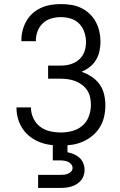

<svg xmlns="http://www.w3.org/2000/svg" viewBox="-20 -702 590 942"><path d="M279 12Q252 12 225.5 8.5Q199 5 174 -5Q149 -15 127.5 -31.5Q106 -48 91 -70.5Q76 -93 68.5 -119Q61 -145 61 -171V-175H132V-173Q132 -146 144 -121Q156 -96 177.5 -80Q199 -64 225.5 -58Q252 -52 279 -52Q307 -52 335 -59.5Q363 -67 384.5 -85.5Q406 -104 416 -131.5Q426 -159 426 -188Q426 -206 422 -225Q418 -244 407.5 -259.5Q397 -275 381.5 -286.5Q366 -298 348.5 -304.5Q331 -311 312.5 -313.5Q294 -316 275 -316H216V-380H275Q291 -380 307.5 -382.5Q324 -385 339 -391.5Q354 -398 366.5 -408.5Q379 -419 387 -433Q395 -447 398.5 -463Q402 -479 402 -496Q402 -520 394 -544Q386 -568 369 -585.5Q352 -603 328 -610.5Q304 -618 279 -618Q255 -618 232 -611.5Q209 -605 191.5 -589Q174 -573 165 -550.5Q156 -528 156 -504V-500H85V-507Q85 -531 91.5 -555Q98 -579 110.5 -600.5Q123 -622 141.5 -638Q160 -654 182.5 -664Q205 -674 229.5 -678Q254 -682 279 -682Q304 -682 329.5 -678Q355 -674 378 -663Q401 -652 419.5 -634.5Q438 -617 450 -594.5Q462 -572 467.5 -547Q473 -522 473 -497Q473 -474 468 -451Q463 -428 451 -408Q439 -388 420.5 -373.5Q402 -359 380 -350Q406 -341 429 -326Q452 -311 468 -289Q484 -267 490.5 -240Q497 -213 497 -186Q497 -158 491 -130.5Q485 -103 470.5 -79Q456 -55 434.5 -37Q413 -19 387.5 -7.5Q362 4 334.5 8Q307 12 279 12ZM167 220V156H275Q285 156 294.5 155Q304 154 313 150.5Q322 147 329 139.5Q336 132 336 122Q336 112 329.5 104Q323 96 314 92Q305 88 295 86.5Q285 85 275 85H239V-52H311V45Q327 48 342.5 54.5Q358 61 370 72Q382 83 388.5 99Q395 115 395 132Q395 146 390.5 159.5Q386 173 377 183.5Q368 194 356 201.5Q344 209 330.5 213Q317 217 303 218.5Q289 220 275 220Z"/></svg>

Font: Lode Term
Style: Regular
Weight: 400
Monospace: yes
Designer: Belleve Invis
Foundry: Belleve Invis
Version: Version 29.2.0